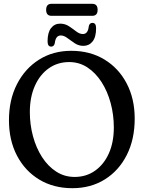

<svg xmlns="http://www.w3.org/2000/svg" viewBox="-20 -976 758 1007"><path d="M353.5 -709.5Q452.5 -709.5 527.5 -664Q602.5 -618.5 644.5 -538.2Q686.5 -458 686.5 -353.5Q686.5 -245.5 645 -163.2Q603.5 -81 529.8 -35Q456 11 359.5 11Q261 11 186.2 -34Q111.5 -79 69.2 -159.5Q27 -240 27 -345.5Q27 -452.5 69 -534.5Q111 -616.5 184.5 -663Q258 -709.5 353.5 -709.5ZM577 -307.5Q577 -373.5 560.5 -435Q544 -496.5 513 -545Q482 -593.5 439 -622Q396 -650.5 343 -650.5Q282 -650.5 235.5 -617.5Q189 -584.5 162.8 -525.5Q136.5 -466.5 136.5 -388Q136.5 -322.5 153 -261.5Q169.5 -200.5 200.5 -152.2Q231.5 -104 274.8 -76Q318 -48 371.5 -48Q432 -48 478.2 -80.5Q524.5 -113 550.8 -171.2Q577 -229.5 577 -307.5ZM417.5 -735.5Q392.5 -735.5 371.8 -749.2Q351 -763 333.2 -776.5Q315.5 -790 299 -790Q272 -790 267.5 -750Q263.5 -731.5 248.5 -731.5Q229.5 -731.5 229.5 -759.5Q229.5 -805.5 247.8 -828.8Q266 -852 295.5 -852Q321 -852 341.5 -838.5Q362 -825 379.8 -811.2Q397.5 -797.5 414.5 -797.5Q441.5 -797.5 445.5 -837.5Q449 -856 465 -856Q484 -856 484 -828Q484 -781.5 465.5 -758.5Q447 -735.5 417.5 -735.5ZM222 -924.5Q222 -956 250 -956H464Q492 -956 492 -924.5Q492 -893 464 -893H250Q222 -893 222 -924.5Z"/></svg>

Font: Fraunces 144pt SuperSoft
Style: Regular
Weight: 400
Version: Version 1.000;[b76b70a41]